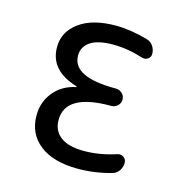

<svg xmlns="http://www.w3.org/2000/svg" viewBox="-86 -610 672 700"><g transform="rotate(15 250.0 -260.0)"><path d="M185.5 -276.4Q186.5 -276.4 186.5 -278.3Q186.5 -279.3 185.5 -279.3Q79.1 -311.5 80.1 -400.4Q80.1 -457 129.9 -493.7Q179.7 -530.3 267.6 -530.3Q323.2 -530.3 388.7 -511.7Q403.3 -507.8 412.6 -494.6Q421.9 -481.4 421.9 -464.8Q421.9 -452.1 411.6 -445.3Q401.4 -438.5 388.7 -442.4Q331.1 -460.9 275.4 -460.9Q218.8 -460.9 190.4 -441.9Q162.1 -422.9 162.1 -389.6Q162.1 -308.6 324.2 -308.6H327.1Q339.8 -308.6 350.1 -299.3Q360.4 -290 360.4 -275.9Q360.4 -261.7 350.1 -252.4Q339.8 -243.2 327.1 -243.2H324.2Q154.3 -243.2 154.3 -144.5Q154.3 -103.5 184.1 -81.1Q213.9 -58.6 272.5 -58.6Q332 -58.6 394.5 -79.1Q406.2 -83 417 -75.7Q427.7 -68.4 427.7 -54.7Q427.7 -39.1 418.5 -25.4Q409.2 -11.7 393.6 -7.8Q332 9.8 267.6 9.8Q174.8 9.8 123.5 -30.3Q72.3 -70.3 72.3 -139.6Q72.3 -190.4 103 -228Q133.8 -265.6 185.5 -276.4Z"/></g></svg>

Font: Rounded-X Mgen+ 2m regular
Style: Regular
Weight: 400
Designer: [Source Han Sans]
Ryoko NISHIZUKA  (kana & ideographs); Paul D. Hunt (Latin, Greek & Cyrillic); Wenlong ZHANG  (bopomofo
Version: Version 1.059.20150602